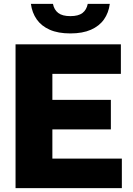

<svg xmlns="http://www.w3.org/2000/svg" viewBox="-20 -968 683 988"><path d="M60 0V-740H602V-588H249.5V-152H607V0ZM172.5 -302V-454H550.5V-302ZM342 -796Q279 -796 236 -815Q193 -834 169 -868.2Q145 -902.5 139 -948H252.5Q258.5 -917.5 279.8 -901.2Q301 -885 342 -885Q383.5 -885 404.5 -901.2Q425.5 -917.5 431.5 -948H545Q539 -902 515 -868Q491 -834 448 -815Q405 -796 342 -796Z"/></svg>

Font: Encode Sans SC ExtraBold
Style: Regular
Weight: 800
Version: Version 3.002